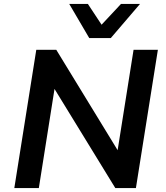

<svg xmlns="http://www.w3.org/2000/svg" viewBox="-20 -959 846 979"><path d="M53 0 165 -705H267L583 -188H579L661 -705H785L673 0H568L254 -512H259L178 0ZM435 -765 333 -939H428L498 -833L597 -939H694L545 -765Z"/></svg>

Font: Nunito Sans 8pt
Style: Bold Italic
Weight: 700
Italic angle: -9°
Version: Version 3.101;gftools[0.9.27]